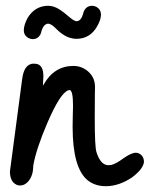

<svg xmlns="http://www.w3.org/2000/svg" viewBox="-20 -641 516 661"><path d="M296.9 -621.1Q304.2 -621.1 311 -617.7Q327.6 -608.9 327.6 -590.3Q327.6 -572.8 313.5 -548.8Q289.6 -507.8 243.7 -507.3Q236.8 -507.3 229.5 -508.8Q202.1 -513.2 173.3 -542Q171.9 -543.5 170.4 -544.9Q155.3 -559.6 145 -559.6Q129.9 -557.6 122.6 -533.7Q122.1 -528.3 119.1 -522.5Q110.4 -506.3 92.8 -506.3Q85.4 -506.3 78.6 -509.8Q62 -518.6 62 -537.1Q62 -554.7 75.2 -579.6Q100.6 -620.6 145 -621.1Q154.8 -621.1 164.6 -618.2Q184.1 -612.3 213.9 -586.4Q234.9 -567.9 243.7 -567.9Q258.8 -568.4 266.1 -593.3Q267.1 -598.6 269.5 -604Q278.8 -621.1 296.9 -621.1ZM14.2 -50.8Q14.2 -50.8 55.7 -364.3Q56.6 -372.6 58.1 -379.9Q66.9 -421.9 96.2 -421.9Q101.6 -421.9 106.9 -420.9Q129.4 -415.5 129.4 -378.4Q129.4 -373 128.4 -359.9Q127.9 -351.1 127.9 -346.2Q128.9 -348.1 130.4 -350.1Q166.5 -414.1 233.4 -414.1Q257.3 -414.1 277.3 -399.9Q307.1 -377.9 307.1 -341.8Q307.1 -335.9 306.6 -314Q306.2 -264.2 306.2 -234.9Q306.2 -135.3 312 -117.7Q313.5 -113.8 314.9 -109.4Q328.6 -72.3 353.5 -72.3Q357.9 -72.3 363.3 -73.2Q377.9 -76.2 405.3 -96.2Q432.1 -115.2 448.2 -115.2Q454.6 -115.2 460.4 -111.8Q475.6 -103 475.6 -83Q472.7 -59.1 434.6 -30.3Q389.6 0 344.2 0Q307.6 0 282.2 -20Q230 -62 230 -204.1Q230 -214.4 230.5 -237.3Q231.4 -261.2 231.4 -277.3Q231.4 -329.6 219.7 -331.1Q217.8 -331.1 214.8 -330.1Q187 -319.8 143.6 -219.2Q105.5 -130.9 94.7 -72.3L93.8 -58.1Q92.3 -40.5 84 -25.9Q69.8 -2.4 48.8 -2.4Q43 -2.4 37.1 -4.9Q14.2 -15.6 14.2 -50.8Z"/></svg>

Font: Vibur
Style: Medium
Weight: 400
Version: Version 1.004